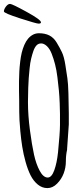

<svg xmlns="http://www.w3.org/2000/svg" viewBox="-72 -946 409 994"><path d="M0 0ZM140.1 -830.6Q140.1 -823.7 128.2 -823.7Q116.2 -823.7 32.2 -850.8Q-51.8 -877.9 -51.8 -886.7Q-51.8 -897.9 -41.3 -911.9Q-30.8 -925.8 -20 -925.8Q-9.3 -925.8 65.4 -884.8Q140.1 -843.8 140.1 -830.6ZM284.2 -301.8 275.4 -175.3V-170.9Q269 -143.1 269 -110.8Q269 -78.6 257.8 -48.6Q246.6 -18.6 223.6 4.6Q200.7 27.8 173.3 27.8Q146 27.8 123.5 9.3Q101.1 -9.3 86.4 -38.3Q71.8 -67.4 60.5 -107.7Q49.3 -147.9 43.2 -186.3Q37.1 -224.6 33.2 -267.1Q27.3 -332 27.6 -367.9Q27.8 -403.8 27.3 -429.4Q26.9 -455.1 26.4 -475.6Q26.4 -485.8 26.4 -498.3Q26.4 -510.7 26.4 -524.9Q26.9 -553.7 28.1 -576.7Q29.3 -599.6 32.5 -626.2Q35.6 -652.8 40.5 -673.1Q45.4 -693.4 53.7 -712.9Q62.5 -732.9 73.2 -745.6Q97.7 -773.9 129.4 -773.9Q161.1 -773.9 183.6 -762.5Q206.1 -751 221.4 -725.6Q236.8 -700.2 248.3 -676.3Q259.8 -652.3 266.4 -609.6Q272.9 -566.9 276.9 -540.5Q280.8 -513.7 282.2 -463.9Q284.2 -397 284.2 -359.4ZM76.7 -541Q75.2 -518.6 74.2 -491.2Q73.2 -445.8 72.8 -420.4V-416Q72.8 -349.1 83 -271.7Q93.3 -194.3 104.2 -145Q115.2 -95.7 133.8 -61.3Q152.3 -26.9 175.3 -26.9Q195.3 -26.9 209 -64.5Q222.7 -102.5 228.5 -158.2Q238.3 -257.8 238.5 -298.1Q238.8 -338.4 238.5 -356.9Q238.3 -375.5 237.1 -410.9Q235.8 -446.3 232.9 -477.3Q230 -508.3 225.3 -545.9Q220.7 -583.5 213.1 -612.8Q205.6 -642.1 195.6 -667.7Q185.5 -693.4 170.7 -707.3Q155.8 -721.2 141.1 -721.2Q126.5 -721.2 116.9 -710.9Q107.4 -700.7 100.8 -681.9Q94.2 -663.1 89.1 -641.6Q84 -620.1 81.3 -592Q78.6 -564 76.7 -541Z"/></svg>

Font: Amatic
Style: Bold
Weight: 700
Width: 3
Version: Version 2.000; ttfautohint (v0.92-dirty) -l 8 -r 50 -G 50 -x